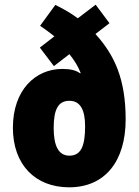

<svg xmlns="http://www.w3.org/2000/svg" viewBox="-20 -855 594 819"><path d="M216 -834 151 -745C172 -731 193 -715 212 -700L150 -652L210 -573L276 -624C298 -597 314 -570 324 -544L322 -542C305 -555 280 -561 246 -561C131 -561 35 -471 35 -310C35 -152 131 -56 275 -56C427 -56 516 -166 516 -346C516 -518 468 -621 387 -710L447 -756L388 -835L312 -777C281 -800 249 -818 216 -834ZM276 -425C324 -425 343 -384 343 -316C343 -233 326 -191 276 -191C229 -191 209 -234 209 -309C209 -388 228 -425 276 -425Z"/></svg>

Font: Noto Sans Malayalam UI Condensed Black
Style: Regular
Weight: 900
Width: 3
Designer: Jelle Bosma - Monotype Design Team
Foundry: Monotype Imaging Inc.
Version: Version 2.104